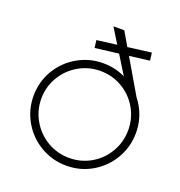

<svg xmlns="http://www.w3.org/2000/svg" viewBox="-129 -815 872 932"><g transform="rotate(20 307.0 -349.0)"><path d="M299 -706H355L535 -399H489ZM50 -257Q50 -329 85.5 -389.5Q121 -450 182 -485.5Q243 -521 315 -521Q387 -521 447.5 -485.5Q508 -450 543.5 -389.5Q579 -329 579 -257Q579 -185 543.5 -124Q508 -63 447.5 -27.5Q387 8 315 8Q243 8 182 -27.5Q121 -63 85.5 -124Q50 -185 50 -257ZM539 -257Q539 -318 509 -369.5Q479 -421 427.5 -451Q376 -481 315 -481Q254 -481 202.5 -451Q151 -421 120.5 -369.5Q90 -318 90 -257Q90 -196 120.5 -144Q151 -92 202.5 -62Q254 -32 315 -32Q376 -32 427.5 -62Q479 -92 509 -144Q539 -196 539 -257ZM244 -615 518 -650 523 -610 249 -576Z"/></g></svg>

Font: Lineal Thin
Style: Regular
Weight: 200
Designer: Created by Frank Adebiaye with contributions from Anton Moglia & Ariel Martín Pérez
Created by Frank ADEBIAYE with FontF
Foundry: Velvetyne Type Foundry
Version: Version 2.000;Glyphs 3.2 (3227)